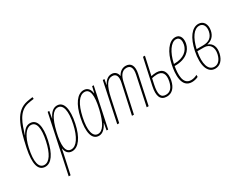

<svg xmlns="http://www.w3.org/2000/svg" viewBox="-104 -1367 2795 2214"><g transform="rotate(-30 1293.5 -260.0)"><path d="M131 10C210 10 272 -78 307 -239C345 -412 316 -515 224 -515C178 -515 142 -486 107 -422H105C146 -552 186 -695 326 -724C350 -729 374 -732 403 -736L401 -760C372 -756 346 -753 324 -748C164 -716 106 -557 49 -288C8 -94 35 10 131 10ZM131 -14C57 -14 35 -106 72 -274C102 -410 159 -491 222 -491C298 -491 315 -398 282 -243C250 -94 197 -14 131 -14Z M306 240H331L383 0C388 -26 394 -52 398 -75H401C408 -26 435 10 488 10C572 10 642 -86 676 -249C713 -423 687 -536 596 -536C544 -536 506 -498 475 -433H473L489 -526H468ZM489 -14C408 -14 405 -121 441 -274C480 -440 530 -512 593 -512C662 -512 687 -418 651 -253C619 -106 560 -14 489 -14Z M844 10C894 10 931 -28 963 -90H965L949 0H970L1081 -526H1060L1041 -444H1038C1032 -495 1006 -536 950 -536C866 -536 796 -440 762 -277C725 -103 751 10 844 10ZM845 -14C776 -14 751 -109 787 -273C820 -426 878 -512 949 -512C1021 -512 1037 -423 997 -252C958 -87 908 -14 845 -14Z M1091 0H1117L1181 -301C1212 -449 1253 -511 1317 -511C1370 -511 1390 -470 1372 -389L1287 0H1313L1398 -388C1412 -450 1441 -511 1506 -511C1561 -511 1583 -470 1565 -386L1483 0H1509L1591 -385C1611 -481 1581 -536 1510 -536C1463 -536 1426 -508 1404 -465H1402C1395 -508 1367 -536 1322 -536C1277 -536 1242 -510 1213 -455H1211L1224 -526H1202Z M1748 10C1817 10 1864 -38 1883 -126C1905 -231 1867 -293 1778 -293C1753 -293 1725 -288 1710 -284L1763 -526H1737L1662 -181C1635 -55 1664 10 1748 10ZM1689 -186 1705 -260C1721 -264 1752 -269 1774 -269C1847 -269 1877 -221 1857 -127C1840 -50 1804 -14 1749 -14C1682 -14 1663 -65 1689 -186Z M2083 10C2114 10 2146 1 2167 -10V-37C2142 -24 2115 -15 2085 -15C1976 -15 1983 -151 2000 -251H2007C2155 -251 2226 -327 2243 -407C2254 -457 2248 -536 2168 -536C2085 -536 2010 -430 1980 -285C1955 -171 1942 10 2083 10ZM2007 -285C2034 -411 2098 -511 2166 -511C2223 -511 2224 -450 2216 -411C2201 -341 2141 -276 2010 -276H2005C2006 -279 2006 -282 2007 -285Z M2393 10C2456 10 2502 -36 2521 -116C2539 -197 2515 -255 2453 -277V-279C2514 -291 2553 -332 2566 -396C2582 -477 2545 -536 2478 -536C2392 -536 2322 -443 2289 -285C2252 -106 2293 10 2393 10ZM2477 -512C2528 -512 2555 -464 2541 -397C2526 -327 2481 -293 2401 -293H2317C2349 -433 2407 -512 2477 -512ZM2395 -14C2313 -14 2282 -114 2312 -268H2400C2478 -268 2517 -208 2496 -119C2480 -52 2444 -14 2395 -14Z"/></g></svg>

Font: Noto Sans ExtraCondensed Thin
Style: Italic
Weight: 100
Width: 2
Italic angle: -12°
Designer: Monotype Design Team
Foundry: Monotype Imaging Inc.
Version: Version 2.013